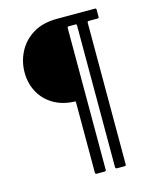

<svg xmlns="http://www.w3.org/2000/svg" viewBox="-122 -825 805 993"><g transform="rotate(-15 280.5 -328.5)"><path d="M435 -689Q428 -689 428 -681V76Q428 79 427 82Q426 85 421 85H380Q371 85 371 76V-683Q371 -689 364 -689H328Q321 -689 321 -681V77Q321 85 313 85H271Q263 85 263 77V-300Q263 -305 258 -305Q193 -307 145 -335.5Q97 -364 71.5 -411.5Q46 -459 46 -517Q46 -575 72.5 -626.5Q99 -678 151 -710Q203 -742 281 -742H483Q490 -742 490 -736V-695Q490 -689 483 -689Z"/></g></svg>

Font: Libre Franklin Thin
Style: Regular
Weight: 400
Version: Version 3.000